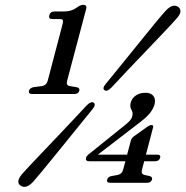

<svg xmlns="http://www.w3.org/2000/svg" viewBox="-20 -734 745 771"><path d="M190.5 -657.5Q173.5 -657.5 178 -673Q182 -688 199.5 -688H234Q254.5 -688 267.8 -692.8Q281 -697.5 294 -707.5Q305.5 -714.5 314 -714.5Q330.5 -714.5 326 -698L249.5 -409.5Q244.5 -391.5 259.5 -388.5L289 -383.5Q301 -381 298.5 -369.5Q294.5 -356.5 278.5 -356.5H109.5Q93 -356.5 96.5 -370Q99.5 -381 115 -384L149 -388.5Q166.5 -391.5 171.5 -409.5L231.5 -638Q234.5 -649.5 231.8 -653.5Q229 -657.5 220.5 -657.5ZM505 -168Q508 -179.5 517 -186L571.5 -225Q581.5 -232 588 -232Q597.5 -232 594.5 -221.5L566 -113H611Q626.5 -113 623 -100.5Q619 -86.5 603 -86.5H559L550 -51.5Q545.5 -35.5 560 -31.5L581 -27Q593 -23.5 590.5 -13.5Q586.5 0 570.5 0H423.5Q406.5 0 410.5 -13Q413.5 -24.5 428 -27L452.5 -31.5Q469.5 -35 474 -51.5L483.5 -86.5H338.5Q322 -86.5 325.5 -101Q327 -105 330.8 -109.5Q334.5 -114 342.5 -119.5L478 -228.5Q491.5 -239 500 -248Q508.5 -257 511 -267Q515 -282 507.8 -293.2Q500.5 -304.5 505 -322.5Q509.5 -339 525 -350.2Q540.5 -361.5 565 -361.5Q585.5 -361.5 595.8 -348.8Q606 -336 600.5 -314.5Q595.5 -297 581.8 -279.5Q568 -262 535 -237.5L373 -113H490.5ZM427 -382Q410 -364.5 399.5 -372Q389.5 -379 405 -397.5Q433 -431.5 469 -476Q505 -520.5 540.8 -564.8Q576.5 -609 604.5 -643Q632.5 -677 645 -690.5Q674 -721.5 696 -706Q706.5 -698 704.2 -685.5Q702 -673 688.5 -659Q677.5 -646 647 -613.8Q616.5 -581.5 576.8 -540Q537 -498.5 497 -456.5Q457 -414.5 427 -382ZM328.5 -311Q345.5 -328.5 356.5 -321.5Q366.5 -313.5 351 -295Q330 -269 302.5 -235.2Q275 -201.5 246 -165.5Q217 -129.5 190.2 -96.8Q163.5 -64 143.2 -39.5Q123 -15 113.5 -4.5Q84.5 27 62 11Q51.5 3.5 54 -9Q56.5 -21.5 69.5 -36Q78.5 -46.5 100.5 -70Q122.5 -93.5 152 -124.2Q181.5 -155 213.5 -188.8Q245.5 -222.5 275.5 -254.5Q305.5 -286.5 328.5 -311Z"/></svg>

Font: Fraunces 72pt Soft
Style: Italic
Weight: 400
Italic angle: -16°
Version: Version 1.000;[b76b70a41]